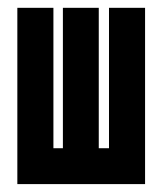

<svg xmlns="http://www.w3.org/2000/svg" viewBox="-20 -468 412 486"><path d="M23.9 -2V-448.2H115.2V-92.8H139.2V-448.2H230V-92.8H255.9V-448.2H347.2V-2Z"/></svg>

Font: Fundamental  Brigade Condensed
Style: Regular
Weight: 400
Width: 3
Designer: Peter Wiegel, original typeface by Carl Albert Fahrenwaldt 1901
Foundry: Peter Wiegel
Version: Version 0.000 2012 initial release